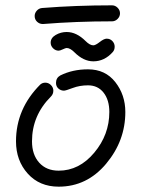

<svg xmlns="http://www.w3.org/2000/svg" viewBox="-20 -680 530 720"><path d="M220 -340Q208 -340 199 -348Q190 -356 190 -369Q190 -388 206 -397Q252 -420 310 -420Q375 -420 412.5 -372Q450 -324 450 -260Q450 -152 378 -66Q306 20 200 20Q128 20 84 -29Q40 -78 40 -150Q40 -272 131 -363Q139 -370 150 -370Q162 -370 171 -361Q180 -352 180 -340Q180 -327 171 -318Q100 -247 100 -150Q100 -100 127 -70Q154 -40 200 -40Q277 -40 333.5 -107.5Q390 -175 390 -260Q390 -305 368.5 -332.5Q347 -360 310 -360Q279 -360 252.5 -350Q226 -340 220 -340ZM200 -490Q188 -490 179 -499Q170 -508 170 -520Q170 -538 189 -549Q208 -560 230 -560Q267 -560 301 -526Q317 -510 330 -510Q338 -510 354 -522.5Q370 -535 380 -535Q393 -535 401.5 -526Q410 -517 410 -505Q410 -493 403 -485Q372 -450 330 -450Q293 -450 259 -484Q243 -500 230 -500Q226 -500 215.5 -495Q205 -490 200 -490ZM110 -620Q110 -631 118 -640Q126 -649 138 -650Q264 -660 400 -660Q412 -660 421 -651Q430 -642 430 -630Q430 -618 421 -609Q412 -600 400 -600Q266 -600 142 -590H140Q128 -590 119 -598.5Q110 -607 110 -620Z"/></svg>

Font: Pecita
Style: Book
Weight: 400
Width: 7
Version: Version 4.3